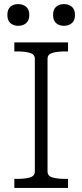

<svg xmlns="http://www.w3.org/2000/svg" viewBox="-20 -917 402 937"><path d="M150 -80V-630Q150 -652 126 -659Q102 -666 65 -666H50V-710H312V-666H297Q260 -666 236 -659Q212 -652 212 -630V-80Q212 -58 236 -51Q260 -44 297 -44H312V0H50V-44H65Q102 -44 126 -51Q150 -58 150 -80ZM123 -844Q123 -817 107.5 -804Q92 -791 69 -791Q46 -791 31 -804Q16 -817 16 -844Q16 -871 30.5 -884Q45 -897 69 -897Q92 -897 107.5 -884Q123 -871 123 -844ZM346 -844Q346 -817 330.5 -804Q315 -791 292 -791Q269 -791 254 -804Q239 -817 239 -844Q239 -871 254 -884Q269 -897 292 -897Q315 -897 330.5 -884Q346 -871 346 -844Z"/></svg>

Font: Roboto Serif 20pt ExtraLight
Style: Regular
Weight: 250
Version: Version 1.008